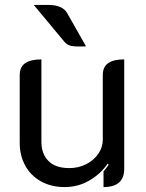

<svg xmlns="http://www.w3.org/2000/svg" viewBox="-20 -750 594 779"><path d="M484 -65Q484 9 400 9V-55Q409 -64 421 -82L417 -86Q387 -43 341.5 -17Q296 9 242 9Q188 9 146.5 -14Q105 -37 82.5 -78Q60 -119 60 -170V-445Q60 -478 82 -493.5Q104 -509 148 -509V-174Q148 -126 176.5 -97Q205 -68 261 -68Q298 -68 329 -83.5Q360 -99 378.5 -125.5Q397 -152 397 -183V-445Q397 -478 418.5 -493.5Q440 -509 484 -509ZM240 -582 117 -730H176Q234 -730 253 -696L329 -562Q285 -560 268 -564Q251 -568 240 -582Z"/></svg>

Font: K2D
Style: Regular
Weight: 400
Version: Version 1.000; ttfautohint (v1.6)